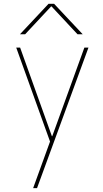

<svg xmlns="http://www.w3.org/2000/svg" viewBox="-20 -770 540 1010"><path d="M415 -589.8H387.7L251 -736.3H249L112.3 -589.8H85L235.4 -750H264.6ZM252.9 -53.7H254.9L423.8 -519.5H445.3L174.8 219.7H154.3L243.2 -25.4L65.4 -519.5H85.9Z"/></svg>

Font: Mgen+ 1m thin
Style: Regular
Weight: 100
Designer: [Source Han Sans]
Ryoko NISHIZUKA  (kana & ideographs); Paul D. Hunt (Latin, Greek & Cyrillic); Wenlong ZHANG  (bopomofo
Version: Version 1.059.20150602